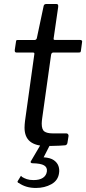

<svg xmlns="http://www.w3.org/2000/svg" viewBox="-20 -730 431 960"><path d="M213 0Q157.8 0 130.2 -22.7Q102.7 -45.4 102.7 -91.7Q102.7 -99.6 103.4 -108.1Q104.1 -116.6 105.1 -125.2L151.7 -459.3Q152.7 -464.4 150.3 -465.9Q148 -467.5 142.6 -467.5H61.4Q52.7 -467.5 53.8 -480.3L60.2 -522.8Q60.8 -527.7 62.6 -528.9Q64.4 -530 69.4 -530H153.7Q157.6 -530 160.9 -533.3Q164.2 -536.7 164.5 -540.8L198.1 -699.6Q200 -710 211.4 -710H262Q267.9 -710 269.9 -706.3Q272 -702.6 270.7 -693.6L248.2 -538.2Q247.2 -533.9 249.1 -532.1Q250.9 -530.3 255.2 -530.3H380.1Q385.1 -530.3 388.4 -527.9Q391.8 -525.4 390.5 -520.5L384.5 -475.5Q383.5 -470.6 381.8 -469Q380 -467.5 373.6 -467.5H247.2Q237.7 -467.5 235.5 -456.5L191.1 -139.8Q190.1 -131.7 189.3 -125.1Q188.6 -118.5 188.6 -111.8Q188.6 -82 202.2 -72.5Q215.9 -63.1 242.8 -63.1H311.9Q317 -63.1 320.1 -59.1Q323.2 -55.2 322.7 -50.1L317.2 -15.8Q315.6 -6 306.7 -3.6Q295.8 -2.3 277.8 -1.6Q259.7 -1 241.8 -0.5Q223.9 0 213 0ZM275.2 135.7Q270.2 172.7 236.6 191.2Q203 209.8 159.5 209.8Q133.7 209.8 112.4 203.4Q91.2 197 74.7 185.3Q71.3 185 69.3 182.3Q67.2 179.7 67.8 176.8L83.5 151Q84.8 148.2 86.4 150.2Q88.1 152.1 89.8 154.4Q100.5 161.1 114.2 165.8Q127.9 170.4 147.8 170.4Q177.6 170.4 194.6 159.1Q211.6 147.7 214.4 127.3Q217.1 106.8 200.4 96.9Q183.6 87 142.6 86.3Q137 86.3 134.6 83.6Q132.2 80.9 133.3 78L182.1 -5H229.6L199.5 54.1Q198 55.9 197.8 56.3Q197.6 56.6 198.9 56.6Q231.9 58.8 249.1 70.9Q266.3 83 272.3 100.2Q278.2 117.3 275.2 135.7Z"/></svg>

Font: Libre Franklin Thin
Style: Italic
Weight: 100
Italic angle: -8°
Designer: Pablo Impallari, Rodrigo Fuenzalida, Nhung Nguyen
Foundry: Impallari Type
Version: Version 3.000